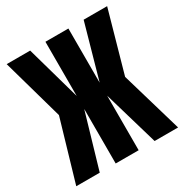

<svg xmlns="http://www.w3.org/2000/svg" viewBox="-165 -840 929 970"><g transform="rotate(-30 300.0 -355.0)"><path d="M3 0 107 -355 7 -710H144L233 -394V-710H367V-394L456 -710H593L493 -355L597 0H460L367 -318V0H233V-318L140 0Z"/></g></svg>

Font: Geist Mono ExtraBold
Style: Regular
Weight: 800
Monospace: yes
Designer: Basement.studio, Andrés Briganti, Mateo Zaragoza
Foundry: Basement.studio, Vercel, Andrés Briganti, Guido Ferreyra, Mateo Zaragoza
Version: Version 1.500; ttfautohint (v1.8.4.7-5d5b)